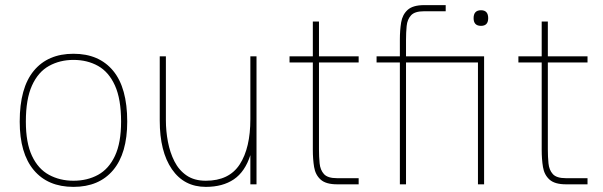

<svg xmlns="http://www.w3.org/2000/svg" viewBox="-20 -720 2356 750"><path d="M57 -245Q57 -377 112 -443.5Q167 -510 267 -510Q367 -510 422 -443.5Q477 -377 477 -245Q477 -121 422 -55.5Q367 10 267 10Q167 10 112 -55.5Q57 -121 57 -245ZM267 -14Q321 -14 363 -37Q405 -60 429 -111Q453 -162 453 -245Q453 -333 429 -386Q405 -439 363 -462.5Q321 -486 267 -486Q214 -486 171.5 -462.5Q129 -439 105 -386Q81 -333 81 -245Q81 -162 105 -111Q129 -60 171.5 -37Q214 -14 267 -14Z M628 -251Q628 -208 636 -166Q644 -124 661.5 -89.5Q679 -55 709 -34.5Q739 -14 784 -14Q875 -14 916.5 -78Q958 -142 958 -255V-500H982V0H958V-114Q937 -49 893.5 -19.5Q850 10 784 10Q699 10 651.5 -59Q604 -128 604 -249V-500H628Z M1111 -500H1202V-636H1226V-500H1381V-476H1226V-136Q1226 -108 1228.5 -82Q1231 -56 1245.5 -40Q1260 -24 1296 -24H1381V0H1297Q1253 0 1232.5 -18.5Q1212 -37 1207 -67.5Q1202 -98 1202 -135V-476H1111Z M1451 -500H1542V-565Q1542 -602 1547 -632.5Q1552 -663 1572.5 -681.5Q1593 -700 1637 -700H1721V-676H1636Q1600 -676 1585.5 -660Q1571 -644 1568.5 -618.5Q1566 -593 1566 -564V-500H1871V0H1847V-476H1566V0H1542V-476H1451ZM1830 -649Q1830 -680 1859 -680Q1887 -680 1887 -649Q1887 -619 1859 -619Q1830 -619 1830 -649Z M2005 -500H2096V-636H2120V-500H2275V-476H2120V-136Q2120 -108 2122.5 -82Q2125 -56 2139.5 -40Q2154 -24 2190 -24H2275V0H2191Q2147 0 2126.5 -18.5Q2106 -37 2101 -67.5Q2096 -98 2096 -135V-476H2005Z"/></svg>

Font: Haskoy Thin
Style: Regular
Weight: 100
Designer: Ertekin Erdin
Foundry: Ertekin Erdin
Version: Version 2.000; ttfautohint (v1.8.4.7-5d5b)